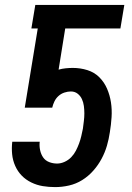

<svg xmlns="http://www.w3.org/2000/svg" viewBox="-20 -755 540 783"><path d="M205 8Q179 8 154.5 4Q130 0 107.5 -11Q85 -22 68.5 -39Q52 -56 42 -78.5Q32 -101 29.5 -126Q27 -151 30 -177H142Q140 -160 143.5 -143Q147 -126 156 -113Q165 -100 180.5 -94Q196 -88 213 -88Q228 -88 243.5 -95Q259 -102 270.5 -114Q282 -126 289.5 -140.5Q297 -155 302.5 -170Q308 -185 311.5 -200Q315 -215 318 -230Q320 -246 322 -261.5Q324 -277 324 -292.5Q324 -308 322 -323Q320 -338 314 -351Q308 -364 296.5 -373Q285 -382 269 -382Q256 -382 242.5 -377.5Q229 -373 218.5 -363.5Q208 -354 202 -341.5Q196 -329 193 -316H81L134 -639H108L124 -735H487L471 -639H246L219 -471Q233 -475 248 -476.5Q263 -478 277 -478Q308 -478 336.5 -469Q365 -460 385 -440Q405 -420 416.5 -393.5Q428 -367 432.5 -337.5Q437 -308 435 -277Q433 -246 428 -216Q424 -188 416 -160.5Q408 -133 394 -107Q380 -81 360 -58.5Q340 -36 315 -20.5Q290 -5 261.5 1.5Q233 8 205 8Z"/></svg>

Font: Iosevka Oblique
Style: Bold
Weight: 700
Italic angle: -9°
Monospace: yes
Designer: Belleve Invis
Foundry: Belleve Invis
Version: Version 32.5.0; ttfautohint (v1.8.4)